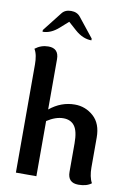

<svg xmlns="http://www.w3.org/2000/svg" viewBox="-101 -998 728 1064"><g transform="rotate(10 263.0 -465.5)"><path d="M356.9 -216.3Q356.9 -284.7 335.4 -313.5Q314 -342.3 272.5 -342.3Q229 -342.3 180.2 -310.5V0H64.9V-608.9Q64.9 -633.8 60.8 -655.8Q56.6 -677.7 46.9 -693.8Q80.1 -719.7 121.6 -719.7Q180.2 -719.7 180.2 -658.2V-375.5Q244.6 -428.2 321.8 -428.2Q381.8 -428.2 427 -387.9Q472.2 -347.7 472.2 -269V-100.1Q472.2 -75.2 476.6 -53.2Q481 -31.2 490.2 -15.1Q463.9 5.9 417 5.9Q356.9 5.9 356.9 -55.7ZM349.6 -794.4Q300.8 -794.4 255.9 -834.5L210.9 -874.5L166 -834.5Q121.6 -794.4 74.7 -794.4V-804.2L159.7 -912.6Q177.2 -935.5 211.4 -935.5Q245.1 -935.5 263.2 -912.6L349.6 -804.2Z"/></g></svg>

Font: Bainsley
Style: Bold
Weight: 700
Designer: Paul James MIller
Foundry: High-Logic / Made with FontCreator
Version: Version 1.411;March 28, 2021;FontCreator 13.0.0.2683 64-bit